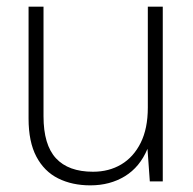

<svg xmlns="http://www.w3.org/2000/svg" viewBox="-20 -546 582 578"><path d="M252 12Q197 12 155 -9Q113 -30 89.5 -74.5Q66 -119 66 -189V-526H111V-196Q111 -110 148.5 -69.5Q186 -29 260 -29Q308 -29 345 -51Q382 -73 403.5 -116Q425 -159 425 -222V-526H470V0H431L424 -98Q401 -43 356 -15.5Q311 12 252 12Z"/></svg>

Font: DM Sans 9pt ExtraLight
Style: Regular
Weight: 250
Version: Version 4.004;gftools[0.9.30]